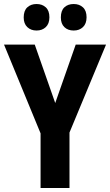

<svg xmlns="http://www.w3.org/2000/svg" viewBox="-20 -936 548 956"><path d="M255 -423 357 -714H508L326 -276V0H182V-272L0 -714H153ZM98 -849Q98 -883 116 -899.5Q134 -916 162 -916Q190 -916 208 -899.5Q226 -883 226 -850Q226 -818 208 -801Q190 -784 162 -784Q134 -784 116 -801Q98 -818 98 -849ZM283 -849Q283 -883 300.5 -899.5Q318 -916 347 -916Q375 -916 393 -899.5Q411 -883 411 -850Q411 -818 393 -801Q375 -784 347 -784Q318 -784 300.5 -801Q283 -818 283 -849Z"/></svg>

Font: Noto Sans Display Condensed
Style: Bold
Weight: 700
Width: 3
Designer: Monotype Design Team
Foundry: Monotype Imaging Inc.
Version: Version 2.003